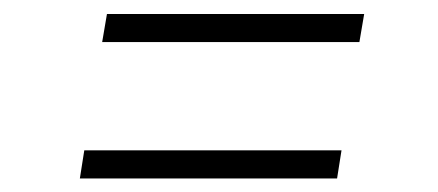

<svg xmlns="http://www.w3.org/2000/svg" viewBox="-20 -423 632 277"><path d="M95.2 -165.5 101.6 -206.1H472.7L466.3 -165.5ZM127.4 -362.3 134.3 -402.8H505.4L498.5 -362.3Z"/></svg>

Font: Inter Display Extra Light
Style: Italic
Weight: 200
Italic angle: -9.39999°
Designer: Rasmus Andersson
Foundry: rsms
Version: Version 4.000;git-4fc901f